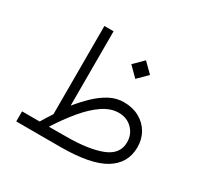

<svg xmlns="http://www.w3.org/2000/svg" viewBox="-139 -802 995 966"><g transform="rotate(30 359.0 -319.0)"><path d="M419.9 -539.1 474.1 -592.8 528.3 -539.1 474.1 -484.9ZM164.6 -58.6Q174.8 -75.7 185.3 -92.3Q195.8 -108.9 206.5 -125.5V-637.7H259.8V-205.6Q292.5 -246.1 328.1 -280Q363.8 -314 402.6 -334.5Q441.4 -355 483.9 -355Q535.6 -355 574.2 -333.7Q612.8 -312.5 634.3 -275.6Q655.8 -238.8 655.8 -191.4Q655.3 -98.1 574.5 -49.1Q493.7 0 318.8 0H62.5V-58.6ZM316.9 -59.6Q447.8 -59.6 522.9 -88.9Q598.1 -118.2 598.1 -187.5Q598.1 -233.4 567.4 -264.6Q536.6 -295.9 488.3 -295.9Q442.4 -295.9 396.5 -264.9Q350.6 -233.9 305.9 -180.4Q261.2 -127 217.8 -59.1Z"/></g></svg>

Font: Vazir Thin WOL
Style: Thin-WOL
Weight: 100
Designer: Saber Rastikerdar
Foundry: Saber Rastikerdar
Version: Version 30.0.0